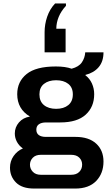

<svg xmlns="http://www.w3.org/2000/svg" viewBox="-20 -907 640 1115"><path d="M178 188Q108 188 73 153Q38 118 38 67Q38 29 59 -1Q80 -31 113 -45Q91 -60 78.5 -83Q66 -106 66 -132Q66 -168 90 -196Q114 -224 154 -230Q117 -252 98.5 -284.5Q80 -317 80 -360Q80 -433 134.5 -477Q189 -521 304 -521Q360 -521 396 -508Q438 -519 455.5 -545Q473 -571 475 -603H581Q581 -550 553 -517Q525 -484 476 -472V-470Q501 -451 514 -422Q527 -393 527 -360Q527 -286 477.5 -241Q428 -196 330 -196H248Q221 -196 206 -185.5Q191 -175 191 -154Q191 -133 205.5 -122.5Q220 -112 247 -112H419Q496 -112 538.5 -73Q581 -34 581 31Q581 100 538.5 144Q496 188 417 188ZM217 108H393Q424 108 440.5 91Q457 74 457 49Q457 25 440.5 8.5Q424 -8 393 -8H217Q187 -8 170.5 9Q154 26 154 50Q154 73 170.5 90.5Q187 108 217 108ZM306 -275Q350 -275 376.5 -296.5Q403 -318 403 -359Q403 -399 376.5 -420Q350 -441 306 -441Q262 -441 235.5 -420Q209 -399 209 -359Q209 -318 235.5 -296.5Q262 -275 306 -275ZM363 -887V-873Q335 -843 321 -809Q307 -775 307 -740H361V-603H239V-720Q239 -766 254 -810Q269 -854 300 -887Z"/></svg>

Font: Chivo Mono SemiBold
Style: Regular
Weight: 600
Monospace: yes
Designer: Hector Gatti
Foundry: Omnibus-Type
Version: Version 1.008